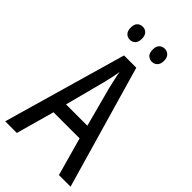

<svg xmlns="http://www.w3.org/2000/svg" viewBox="-272 -975 1051 1051"><g transform="rotate(45 253.5 -449.5)"><path d="M416 0 354 -222H152L90 0H0L205 -715H300L506 0ZM274 -530Q269 -553 262 -582.5Q255 -612 252 -634Q248 -608 242 -581Q236 -554 230 -530L170 -301H335ZM123 -849Q123 -875 135.5 -887Q148 -899 167 -899Q185 -899 197.5 -886.5Q210 -874 210 -849Q210 -823 197.5 -810.5Q185 -798 167 -798Q148 -798 135.5 -810.5Q123 -823 123 -849ZM293 -849Q293 -875 306 -887Q319 -899 337 -899Q355 -899 368 -886.5Q381 -874 381 -849Q381 -823 368 -810.5Q355 -798 337 -798Q318 -798 305.5 -810.5Q293 -823 293 -849Z"/></g></svg>

Font: Noto Sans Lao Condensed
Style: Regular
Weight: 400
Width: 3
Designer: Monotype Design Team
Foundry: Monotype Imaging Inc.
Version: Version 2.003; ttfautohint (v1.8.4.7-5d5b)